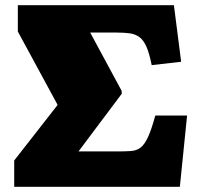

<svg xmlns="http://www.w3.org/2000/svg" viewBox="-20 -723 774 743"><path d="M35 0V-102L203 -317L49 -601V-703H653L681 -484L567 -471Q558 -516 547 -541.5Q536 -567 520 -579Q504 -591 482.5 -594Q461 -597 431 -597H329L451 -371V-360L238 -76L206 -137H432Q464 -137 486 -138.5Q508 -140 523.5 -151.5Q539 -163 552.5 -192Q566 -221 581 -276H704L676 0Z"/></svg>

Font: Literata 18pt Black
Style: Regular
Weight: 900
Designer: Latin by Veronika Burian and Jose Scaglione. Greek by Irene Vlachou. Cyrillic by Vera Evstafieva.
Foundry: TypeTogether
Version: Version 3.103;gftools[0.9.29]